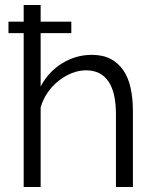

<svg xmlns="http://www.w3.org/2000/svg" viewBox="-20 -750 623 770"><path d="M513 0H445V-291Q445 -380 414.5 -424Q384 -468 325 -468Q296 -468 267.5 -456.5Q239 -445 214 -425Q189 -405 170.5 -378Q152 -351 143 -319V0H75V-617H14V-663H75V-730H143V-663H266V-617H143V-403Q174 -462 229 -496Q284 -530 348 -530Q393 -530 424 -513.5Q455 -497 475 -467.5Q495 -438 504 -396.5Q513 -355 513 -305Z"/></svg>

Font: IngvarSans
Style: Regular
Weight: 400
Version: Version 1.000